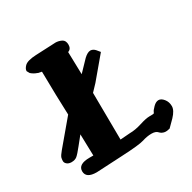

<svg xmlns="http://www.w3.org/2000/svg" viewBox="-152 -813 977 979"><g transform="rotate(-30 337.0 -324.0)"><path d="M616.7 -29.3 579.1 8.3 562 11.7H550.3Q531.7 8.8 521.2 -3.4Q510.7 -15.6 485.4 -15.6Q460 -15.6 431.2 -6.3Q402.3 2.9 297.4 7.8Q192.4 12.7 174.1 14.2Q155.8 15.6 146.5 15.6Q84 15.6 84 -25.9Q84 -67.4 151.4 -67.4H173.8L170.4 -193.8Q158.2 -179.2 132.1 -146.2Q106 -113.3 93.8 -103.3Q81.5 -93.3 61.5 -93.3H58.1Q43 -94.2 33.9 -102.3Q24.9 -110.4 24.9 -120.1Q24.9 -129.9 27.3 -139.6Q30.3 -149.9 47.9 -170.9L167 -312.5L163.1 -430.7L160.6 -568.4L138.7 -572.8V-573.7Q119.1 -579.6 103 -593.8L94.2 -609.4V-612.3Q94.7 -624 107.9 -637.7Q124.5 -654.8 176.3 -657.2L273.9 -661.6L293 -662.6Q312 -662.6 329.3 -654.1Q346.7 -645.5 346.7 -620.4Q346.7 -595.2 326.2 -588.4Q328.1 -522.5 329.6 -456.1L389.2 -518.1Q411.1 -538.6 427.7 -538.6H430.2Q443.8 -537.1 455.1 -524.9L471.2 -505.4L367.7 -382.3L332 -344.7L334.5 -68.4L392.1 -72.8Q424.3 -72.8 462.4 -85Q500.5 -97.2 521.7 -97.2Q543 -97.2 546.1 -98.1Q549.3 -99.1 551.8 -106.2Q554.2 -113.3 570.3 -129.6Q586.4 -146 602.1 -146Q617.7 -146 632.1 -128.2Q646.5 -110.4 646.5 -85.4Q646.5 -60.5 616.7 -29.3Z"/></g></svg>

Font: Drukaatie burti
Style: Bold
Weight: 700
Version: Version 0.14